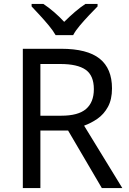

<svg xmlns="http://www.w3.org/2000/svg" viewBox="-20 -964 662 984"><path d="M294 -714Q427 -714 490.5 -663.5Q554 -613 554 -511Q554 -454 533 -416Q512 -378 479.5 -355.5Q447 -333 411 -320L607 0H502L329 -295H187V0H97V-714ZM289 -636H187V-371H294Q381 -371 421 -405.5Q461 -440 461 -507Q461 -577 419 -606.5Q377 -636 289 -636ZM265 -784Q252 -807 230 -833.5Q208 -860 184 -886Q160 -912 142 -931V-944H202Q228 -927 256 -903Q284 -879 309 -852Q336 -879 364 -903Q392 -927 418 -944H480V-931Q461 -912 436.5 -886Q412 -860 389.5 -833.5Q367 -807 355 -784Z"/></svg>

Font: Noto Sans Tifinagh Air
Style: Regular
Weight: 400
Designer: JamraPatel
Foundry: JamraPatel LLC
Version: Version 2.006; ttfautohint (v1.8.4.7-5d5b)